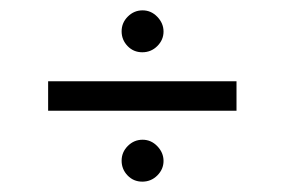

<svg xmlns="http://www.w3.org/2000/svg" viewBox="-20 -463 550 371"><path d="M73 -249V-306H437V-249ZM255 -362Q238 -362 226.5 -374Q215 -386 215 -402.5Q215 -419 227 -431Q239 -443 255.5 -443Q272 -443 284 -430.5Q296 -418 296 -402Q296 -386 284 -374Q272 -362 255 -362ZM255 -112Q238 -112 226.5 -124Q215 -136 215 -152.5Q215 -169 227 -181Q239 -193 255.5 -193Q272 -193 284 -180.5Q296 -168 296 -152Q296 -136 284 -124Q272 -112 255 -112Z"/></svg>

Font: Mate
Style: Regular
Weight: 400
Designer: Eduardo Rodriguez Tunni
Foundry: Eduardo Rodriguez Tunni
Version: Version 1.002